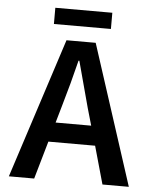

<svg xmlns="http://www.w3.org/2000/svg" viewBox="-55 -846 711 893"><g transform="rotate(5 300.0 -400.0)"><path d="M457 0 407.2 -176.8H189L138.2 0H20L231.9 -653.8H368.2L580.1 0ZM214.8 -268.1H380.9L357.9 -348.1Q334 -435.1 299.8 -564H295.9Q270 -458 237.8 -348.1ZM433.1 -799.8V-724.1H167V-799.8Z"/></g></svg>

Font: SourceCodePro-Semibold
Style: Regular
Weight: 600
Monospace: yes
Designer: Paul D. Hunt
Foundry: Adobe Systems Incorporated
Version: Version 1.009;PS 1.000;hotconv 1.0.70;makeotf.lib2.5.5900